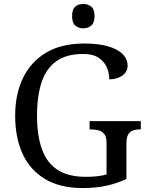

<svg xmlns="http://www.w3.org/2000/svg" viewBox="-20 -945 754 975"><path d="M401 10Q285 10 208.5 -36Q132 -82 94.5 -164.5Q57 -247 57 -358Q57 -466 96.5 -548.5Q136 -631 214 -677.5Q292 -724 407 -724Q481 -724 530 -709.5Q579 -695 603.5 -669.5Q628 -644 628 -612Q628 -580 601 -561Q574 -542 535 -542Q535 -573 522.5 -602.5Q510 -632 481 -651.5Q452 -671 403 -671Q318 -671 266.5 -634.5Q215 -598 191.5 -528Q168 -458 168 -358Q168 -258 192.5 -188.5Q217 -119 271.5 -83Q326 -47 417 -47Q446 -47 473 -50Q500 -53 521 -59V-220Q521 -250 509.5 -264.5Q498 -279 479.5 -283.5Q461 -288 439 -288H435V-330H695V-288H691Q672 -288 656.5 -283Q641 -278 631.5 -263Q622 -248 622 -216V-36Q572 -13 519 -1.5Q466 10 401 10ZM403 -801Q379 -801 362.5 -815Q346 -829 346 -863Q346 -898 362.5 -911.5Q379 -925 403 -925Q426 -925 443 -911.5Q460 -898 460 -863Q460 -829 443 -815Q426 -801 403 -801Z"/></svg>

Font: Noto Serif Gujarati
Style: Regular
Weight: 400
Designer: Universal Thirst, Indian Type Foundry and the Monotype Design Team
Foundry: Monotype Imaging Inc.
Version: Version 2.102